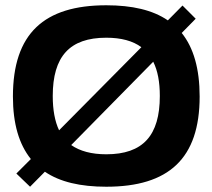

<svg xmlns="http://www.w3.org/2000/svg" viewBox="-20 -699 805 728"><path d="M383 9C285 9 207 -9 150 -48C130 -61 112 -78 97 -96L204 -205C216 -182 231 -164 250 -149L94 9L42 -41L97 -96C52 -152 29 -230 29 -333C29 -572 147 -679 383 -679C481 -679 559 -661 616 -622C636 -608 654 -592 669 -574L561 -465C550 -488 535 -506 516 -520L672 -678L722 -628L669 -574C714 -518 737 -438 737 -333C737 -98 620 9 383 9ZM180 -335C180 -282 188 -239 204 -205L516 -520C484 -544 439 -556 383 -556C244 -556 180 -485 180 -335ZM250 -149C283 -126 327 -114 383 -114C522 -114 586 -185 586 -335C586 -388 578 -431 561 -465Z"/></svg>

Font: LT Wave Bold
Style: Regular
Weight: 700
Designer: Daniel Lyons
Version: Version 2.5 (Glyphs App)